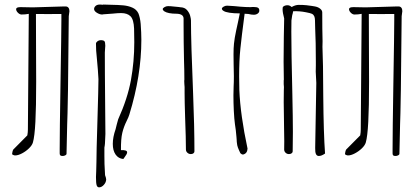

<svg xmlns="http://www.w3.org/2000/svg" viewBox="-20 -680 1823 837"><path d="M122.6 -647.9H123L258.8 -651.9H266.1Q273.9 -651.9 278.3 -646.5Q282.7 -641.1 282.7 -631.3L279.8 -609.4L276.4 -287.1Q276.4 -288.6 274.4 -187L272.9 -138.7L270 -8.8Q270 -5.9 264.6 -2.9Q259.3 0 252.9 0Q246.1 0 243.2 -2.4Q240.2 -4.9 240.2 -11.2V-30.3Q240.2 -104 243.7 -314Q247.6 -542 247.6 -591.3V-619.1L188.5 -618.7L136.7 -619.1Q136.7 -522.9 137.2 -456.1L137.7 -323.7Q137.7 -212.9 134.3 -148.7Q130.9 -84.5 123.5 -59.1Q120.1 -46.9 106.7 -33.7Q93.3 -20.5 76.2 -11.5Q59.1 -2.4 45.9 -2.4Q42 -2.4 37.4 -4.6Q32.7 -6.8 32.7 -8.3Q32.7 -11.7 34.2 -17.8Q35.6 -23.9 37.6 -27.8L99.1 -89.8Q101.6 -103 101.6 -115.2L105.5 -619.6Q89.8 -616.7 74.2 -616.7Q65.9 -616.7 58.1 -624.5Q50.3 -632.3 50.3 -640.1Q50.3 -644.5 54.9 -646.7Q59.6 -648.9 70.3 -648.9Z M471.7 -52.7Q471.7 -82 483.9 -116.7Q485.8 -123 488.8 -136.7Q494.1 -157.2 495.1 -159.7Q536.1 -250.5 550.8 -330.8Q565.4 -411.1 565.4 -496.1Q565.4 -516.1 564.5 -555.2Q563 -594.7 549.1 -608.9Q535.2 -623 507.8 -623Q493.2 -623 471.2 -620.6Q437 -617.7 431.2 -617.7Q428.2 -616.7 425.3 -616.7Q414.6 -616.7 402.3 -624.3Q390.1 -631.8 390.1 -641.1Q390.1 -646 393.6 -650.9Q397.5 -655.8 402.6 -658Q407.7 -660.2 416 -660.2Q424.3 -660.2 429.7 -659.2V-660.2L462.4 -659.2Q495.6 -658.7 517.1 -656.7Q538.6 -654.8 556.6 -647Q574.7 -639.2 583 -622.6Q586.4 -615.2 589.4 -601.8Q592.3 -588.4 593.3 -575.7Q596.2 -536.6 596.2 -506.3Q596.2 -351.1 543.9 -180.7Q541 -170.4 532.2 -152.8Q519.5 -127.4 513.2 -101.1Q506.8 -74.7 507.3 -25.4Q534.2 -26.9 534.2 -16.1Q534.2 -11.7 531 -6.3Q527.8 -1 523.7 4.6Q519.5 10.3 517.6 13.2Q496.1 11.2 483.9 -6.3Q471.7 -23.9 471.7 -52.7ZM398.4 91.8Q398.4 85.9 399.4 66.4Q399.4 57.6 400.4 26.4L401.4 -37.6L403.8 -120.6Q409.7 -318.8 409.2 -335Q407.2 -375 402.8 -419.4Q397.9 -463.4 398.4 -489.7Q398.4 -495.1 404.8 -500Q411.1 -504.9 418.5 -504.9Q431.2 -504.9 435.1 -500.5Q439 -496.1 439 -480.5L438 -466.3L437 -450.7Q436.5 -442.4 437.3 -358.2Q438 -273.9 438.5 -210L439.5 -96.2Q439.5 -83 438 -64L437.5 -53.7Q437.5 -50.3 436.5 -44.9Q435.5 -39.6 435.1 -36.6V0Q435.1 38.1 437 64Q438.5 82.5 438 83.5Q442.9 96.7 442.9 102.5Q442.4 115.2 432.6 126Q422.9 136.7 412.1 136.7Q404.3 136.7 401.4 127.7Q398.4 118.7 398.4 91.8Z M827.6 -20Q827.6 -15.1 823.2 -11.7Q818.8 -8.3 812 -8.3Q803.2 -8.3 796.9 -14.2Q790.5 -20 790.5 -28.3Q790.5 -76.2 787.1 -165Q784.7 -239.7 784.7 -273.4V-300.3Q784.7 -301.8 783.7 -313.5Q783.2 -318.4 783.2 -324.7V-329.1L783.7 -332V-336.9Q783.7 -372.1 782.2 -416Q780.3 -499 780.3 -574.2V-600.1Q779.3 -618.7 751.5 -620.1H751Q711.9 -620.1 695.8 -630.9Q689.5 -635.3 689.5 -640.6Q689.5 -644.5 697 -648.9Q704.6 -653.3 712.4 -653.3Q722.7 -653.3 738.8 -651.4L759.8 -649.4Q766.1 -648.4 766.1 -648.4Q785.2 -647.9 795.4 -636Q805.7 -624 809.1 -610.8Q812.5 -597.7 812.5 -591.3Q812.5 -495.6 821.8 -272.5Q827.6 -129.4 827.6 -20Z M1086.4 -615.7Q1076.2 -615.7 1062.5 -619.1H1062L1046.4 -620.1Q1032.7 -516.6 1027.8 -467.3Q1022.5 -416.5 1022.5 -346.7Q1022.5 -307.1 1023.4 -287.1Q1027.8 -178.7 1059.1 -32.2Q1058.1 -10.7 1039.6 -6.3Q1033.7 -6.3 1027.8 -12.2Q1026.4 -15.6 1021.5 -26.1Q1016.6 -36.6 1014.2 -46.9Q1012.7 -54.2 1012.2 -61.5Q1011.7 -68.8 1011.7 -71.3Q1011.7 -76.2 1010.7 -84Q1008.3 -114.3 1004.4 -137.2V-136.7Q1001 -161.6 999.3 -196.8Q997.6 -231.9 997.6 -264.2Q997.6 -287.6 998.5 -304.2Q999.5 -318.8 999.5 -348.1Q999.5 -366.2 998.5 -399.4L998 -442.9Q998 -470.7 1000 -489.7Q1002.4 -513.7 1009.3 -545.9Q1016.1 -578.1 1017.6 -584L1025.4 -621.6Q999.5 -621.6 980.5 -624.5Q961.4 -627.4 954.1 -632.8Q947.3 -636.7 947.3 -642.6Q947.3 -646.5 954.6 -650.9Q961.9 -655.3 969.7 -655.3Q974.6 -655.3 1002 -653.3Q1002.4 -653.3 1027.3 -650.9Q1050.8 -648.9 1071.3 -648.9Q1076.2 -648.9 1079.6 -649.4H1087.4Q1099.6 -649.4 1105 -646Q1110.4 -642.6 1110.4 -634.3V-633.8Q1110.8 -626.5 1103.8 -621.1Q1096.7 -615.7 1086.4 -615.7Z M1397 -10.7Q1381.8 0 1370.1 0Q1361.3 0 1357.4 -8.3Q1353.5 -16.6 1354 -35.2L1358.9 -318.4L1356.4 -367.7L1356.9 -394.5V-411.1Q1356.9 -499 1354 -555.2Q1353.5 -563 1353.5 -576.7Q1353.5 -592.8 1352.3 -601.1Q1351.1 -609.4 1346.2 -615Q1341.3 -620.6 1330.1 -623L1314 -626.5Q1285.2 -632.3 1257.8 -630.9Q1256.8 -622.1 1253.9 -613.8Q1251 -598.1 1250.5 -590.8L1250 -542Q1250 -454.6 1254.4 -272.9Q1256.8 -161.6 1256.8 -105Q1256.8 -76.7 1255.9 -20Q1255.9 -15.1 1251.2 -11.7Q1246.6 -8.3 1239.7 -8.3Q1231 -8.3 1224.9 -14.2Q1218.8 -20 1218.8 -28.3Q1219.2 -40 1219.2 -64.9Q1219.2 -82.5 1218.3 -125.5L1217.8 -164.6L1216.8 -234.4L1217.3 -285.6Q1217.8 -290 1217.8 -300.3Q1217.8 -302.2 1216.8 -313V-324.7V-329.1L1217.3 -332V-336.4Q1216.3 -382.3 1216.3 -410.6Q1216.3 -432.1 1217.3 -522L1218.3 -573.2L1218.8 -599.6Q1211.9 -624.5 1211.9 -640.6Q1211.9 -645.5 1212.9 -649.4Q1220.2 -657.2 1233.4 -657.2Q1242.7 -657.2 1251.5 -649.4Q1267.6 -658.7 1282.2 -658.7Q1302.7 -658.7 1316.2 -657.2Q1329.6 -655.8 1339.8 -654.1Q1350.1 -652.3 1353 -651.9Q1366.7 -649.4 1375.7 -642.1Q1384.8 -634.8 1384.8 -626Q1384.8 -549.3 1386.2 -500L1385.7 -476.1Q1388.7 -413.1 1389.2 -260.7Q1390.6 -98.6 1397 -10.7Z M1573.7 -647.9H1574.2L1710 -651.9H1717.3Q1725.1 -651.9 1729.5 -646.5Q1733.9 -641.1 1733.9 -631.3L1731 -609.4L1727.5 -287.1Q1727.5 -288.6 1725.6 -187L1724.1 -138.7L1721.2 -8.8Q1721.2 -5.9 1715.8 -2.9Q1710.4 0 1704.1 0Q1697.3 0 1694.3 -2.4Q1691.4 -4.9 1691.4 -11.2V-30.3Q1691.4 -104 1694.8 -314Q1698.7 -542 1698.7 -591.3V-619.1L1639.6 -618.7L1587.9 -619.1Q1587.9 -522.9 1588.4 -456.1L1588.9 -323.7Q1588.9 -212.9 1585.4 -148.7Q1582 -84.5 1574.7 -59.1Q1571.3 -46.9 1557.9 -33.7Q1544.4 -20.5 1527.3 -11.5Q1510.3 -2.4 1497.1 -2.4Q1493.2 -2.4 1488.5 -4.6Q1483.9 -6.8 1483.9 -8.3Q1483.9 -11.7 1485.4 -17.8Q1486.8 -23.9 1488.8 -27.8L1550.3 -89.8Q1552.7 -103 1552.7 -115.2L1556.6 -619.6Q1541 -616.7 1525.4 -616.7Q1517.1 -616.7 1509.3 -624.5Q1501.5 -632.3 1501.5 -640.1Q1501.5 -644.5 1506.1 -646.7Q1510.7 -648.9 1521.5 -648.9Z"/></svg>

Font: Amatica SC
Style: Regular
Weight: 400
Designer: Vernon Adams, Ben Nathan
Foundry: newtypography
Version: Version 2.001